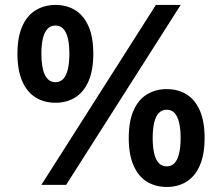

<svg xmlns="http://www.w3.org/2000/svg" viewBox="-20 -749 900 778"><path d="M147.7 0 611.6 -729H712.1L248 0ZM204.7 -332.6Q159.1 -332.6 124.1 -354.3Q89 -376 69.9 -420.4Q50.7 -464.9 50.7 -531.3Q50.7 -598 70 -641.9Q89.3 -685.9 124.4 -707.4Q159.4 -729 204.7 -729Q250.7 -729 285.3 -707.4Q319.9 -685.9 339 -641.9Q358.1 -598 358.1 -531.3Q358.1 -464.6 338.9 -420.3Q319.6 -376 285.1 -354.3Q250.7 -332.6 204.7 -332.6ZM204.7 -416Q224.6 -416 236.9 -429.8Q249.3 -443.6 255.2 -469.4Q261.1 -495.3 261.1 -531.3Q261.1 -567.3 255.2 -592.8Q249.3 -618.3 236.9 -631.9Q224.6 -645.6 204.7 -645.6Q184.9 -645.6 172.2 -631.8Q159.6 -618 153.6 -592.6Q147.7 -567.3 147.7 -531.3Q147.7 -504.3 151.1 -482.6Q154.6 -461 161.5 -446.3Q168.4 -431.6 179.2 -423.8Q190 -416 204.7 -416ZM655.7 8.6Q610.1 8.6 575.1 -13Q540 -34.6 520.9 -79Q501.7 -123.4 501.7 -190.1Q501.7 -256.9 520.9 -300.8Q540 -344.7 575.1 -366.3Q610.1 -387.9 655.7 -387.9Q701.7 -387.9 736.3 -366.3Q770.9 -344.7 790 -300.6Q809.1 -256.6 809.1 -189.9Q809.1 -123.4 789.9 -79Q770.6 -34.6 736.1 -13Q701.7 8.6 655.7 8.6ZM655.7 -74.9Q675.3 -74.9 687.6 -88.5Q700 -102.1 705.9 -128Q711.9 -153.9 711.9 -189.9Q711.9 -226.1 705.9 -251.6Q700 -277.1 687.6 -290.8Q675.3 -304.4 655.7 -304.4Q635.9 -304.4 623.2 -290.8Q610.6 -277.1 604.6 -251.6Q598.7 -226.1 598.7 -189.9Q598.7 -153.9 604.6 -128Q610.6 -102.1 623.2 -88.5Q635.9 -74.9 655.7 -74.9Z"/></svg>

Font: Mona Sans ExtraLight
Style: Regular
Weight: 200
Designer: Deni Anggara
Foundry: GitHub
Version: Version 2.000